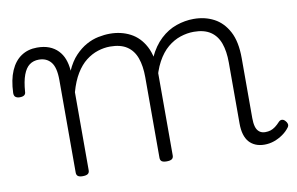

<svg xmlns="http://www.w3.org/2000/svg" viewBox="-118 -629 1169 756"><g transform="rotate(-10 466.5 -251.0)"><path d="M157 15Q144 15 138 10.5Q132 6 132 -4V-374Q132 -424 114.5 -445.5Q97 -467 66 -467Q44 -467 28.5 -455.5Q13 -444 3.5 -418.5Q-6 -393 -9 -352Q-9 -343 -15 -338.5Q-21 -334 -33 -334Q-43 -334 -49.5 -338.5Q-56 -343 -56 -355Q-54 -408 -38.5 -443.5Q-23 -479 4 -497Q31 -515 67 -515Q95 -515 115.5 -507Q136 -499 150.5 -484Q165 -469 172.5 -449Q180 -429 182 -405V-402Q198 -438 219.5 -460.5Q241 -483 264.5 -496Q288 -509 312.5 -514Q337 -519 359 -519Q404 -519 440.5 -500Q477 -481 498.5 -440.5Q520 -400 520 -334V-4Q520 6 513.5 10.5Q507 15 493 15Q479 15 473 10.5Q467 6 467 -4V-326Q467 -371 455.5 -403Q444 -435 418.5 -452Q393 -469 351 -469Q327 -469 302 -461Q277 -453 254.5 -435.5Q232 -418 214 -388.5Q196 -359 184 -316V-4Q184 6 177.5 10.5Q171 15 157 15ZM884 17Q864 17 848.5 10.5Q833 4 822.5 -8Q812 -20 806.5 -38.5Q801 -57 801 -82V-326Q801 -371 789.5 -403Q778 -435 752.5 -452Q727 -469 686 -469Q659 -469 632 -460Q605 -451 581 -431Q557 -411 538.5 -377Q520 -343 509 -292H485Q492 -355 512 -398Q532 -441 561 -468Q590 -495 624.5 -507Q659 -519 694 -519Q739 -519 775 -500Q811 -481 832.5 -440.5Q854 -400 854 -334V-94Q854 -74 858 -60Q862 -46 871.5 -38.5Q881 -31 895 -31Q907 -31 916.5 -34Q926 -37 935.5 -44Q945 -51 955 -62Q961 -68 968 -67.5Q975 -67 981 -60Q986 -55 988 -48Q990 -41 985 -34Q974 -19 957.5 -7.5Q941 4 922.5 10.5Q904 17 884 17Z"/></g></svg>

Font: Playwrite CL ExtraLight
Style: Regular
Weight: 200
Designer: Veronika Burian, José Scaglione
Foundry: TypeTogether
Version: Version 1.002